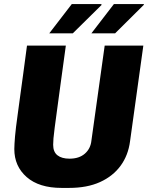

<svg xmlns="http://www.w3.org/2000/svg" viewBox="-20 -909 725 939"><path d="M281 10Q171 10 110.5 -43Q50 -96 50 -180Q50 -192 51 -207Q52 -222 53.5 -242Q55 -262 58.5 -289Q62 -316 67 -353Q72 -390 78.5 -438Q85 -486 93.5 -547.5Q102 -609 112 -686H302Q287 -577 276.5 -500Q266 -423 259 -370.5Q252 -318 247.5 -285Q243 -252 241.5 -232.5Q240 -213 240 -201Q240 -166 261 -149.5Q282 -133 320 -133Q367 -133 395 -157.5Q423 -182 427 -221L492 -686H681L616 -218Q607 -149 569.5 -98Q532 -47 469 -18.5Q406 10 318 10ZM427 -746 537 -889H683L684 -886L543 -746ZM221 -746 331 -889H473L478 -886L336 -746Z"/></svg>

Font: Chivo Medium ExtraBold
Style: Italic
Weight: 800
Italic angle: -8.05°
Version: Version 2.002